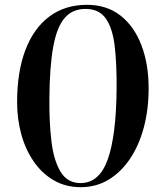

<svg xmlns="http://www.w3.org/2000/svg" viewBox="-20 -764 668 797"><path d="M51 -340Q51 -466 85.5 -556.5Q120 -647 185 -695.5Q250 -744 341 -744Q423 -744 480 -699.5Q537 -655 567 -576.5Q597 -498 597 -398Q597 -310 577 -235Q557 -160 519.5 -104.5Q482 -49 430.5 -18Q379 13 315 13Q252 13 202.5 -16Q153 -45 119 -95Q85 -145 68 -208Q51 -271 51 -340ZM335 -727Q281 -727 248.5 -689.5Q216 -652 201 -570Q186 -488 185 -356Q184 -257 193.5 -177.5Q203 -98 231.5 -51Q260 -4 314 -4Q392 -4 427 -101.5Q462 -199 464 -392Q465 -499 456 -573.5Q447 -648 419 -687.5Q391 -727 335 -727Z"/></svg>

Font: Literata 72pt SemiBold
Style: Italic
Weight: 600
Italic angle: -2°
Designer: Latin by Veronika Burian and Jose Scaglione. Greek by Irene Vlachou. Cyrillic by Vera Evstafieva
Foundry: TypeTogether
Version: Version 3.002